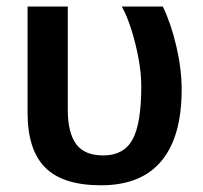

<svg xmlns="http://www.w3.org/2000/svg" viewBox="-20 -548 610 578"><path d="M526.9 -278.8Q526.9 -136.2 465.8 -63.2Q404.8 9.8 284.2 9.8Q169.4 9.8 116.2 -43.5Q63 -96.7 63 -209V-528.3H184.1V-216.8Q184.1 -148.9 209 -114.5Q233.9 -80.1 291 -80.1Q352.5 -80.1 378.9 -127.9Q405.3 -175.8 405.3 -288.6Q405.3 -327.1 397 -372.1Q388.7 -417 375.5 -458.7Q362.3 -500.5 346.7 -528.3H470.2Q495.6 -475.1 511.2 -407.2Q526.9 -339.4 526.9 -278.8Z"/></svg>

Font: Arimo SemiBold
Style: Regular
Weight: 600
Designer: Steve Matteson
Foundry: Monotype Imaging Inc.
Version: Version 1.33